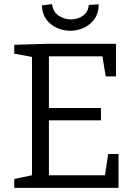

<svg xmlns="http://www.w3.org/2000/svg" viewBox="-20 -910 661 930"><path d="M504 -164H554V0H49V-43L148 -64L135 -46V-650L148 -632L49 -650V-693L216 -698H542V-540H492L474 -650L491 -637H202L217 -652V-372L202 -387H469V-327H202L217 -344V-46L202 -61H504L486 -46ZM320 -761Q287 -761 255.5 -775Q224 -789 204 -816.5Q184 -844 183 -884L232 -890Q237 -852 264.5 -834Q292 -816 324 -816Q356 -816 381.5 -833.5Q407 -851 410 -886L458 -889Q458 -847 438 -818.5Q418 -790 386.5 -775.5Q355 -761 320 -761Z"/></svg>

Font: Pack4
Style: Regular
Weight: 400
Version: Version 2.002